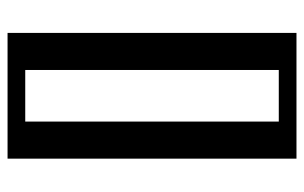

<svg xmlns="http://www.w3.org/2000/svg" viewBox="-172 -652 824 521"><g transform="rotate(-90 240.5 -392.0)"><path d="M70 -784H411.2V0H70ZM310.6 -48V-736H170.6V-48Z"/></g></svg>

Font: Facade Sud
Style: Regular
Weight: 100
Designer: Éléonore Fines
Foundry: Velvetyne Type Foundry
Version: Version 1.001;Glyphs 3.2 (3202)